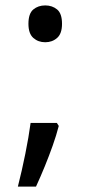

<svg xmlns="http://www.w3.org/2000/svg" viewBox="-20 -570 334 709"><path d="M190 -116 197 -105Q188 -70 174.5 -32Q161 6 145.5 44Q130 82 113 119H46Q61 60 73.5 -2Q86 -64 93 -116ZM147 -414Q121 -414 103 -430Q85 -446 85 -482Q85 -520 103 -535Q121 -550 147 -550Q173 -550 191 -535Q209 -520 209 -482Q209 -446 191 -430Q173 -414 147 -414Z"/></svg>

Font: hextelugu15
Style: Book
Weight: 400
Designer: Jelle Bosma - Monotype Design Team
Foundry: Monotype Imaging Inc.
Version: Version 2.003